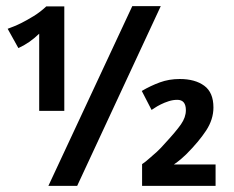

<svg xmlns="http://www.w3.org/2000/svg" viewBox="-20 -607 765 627"><path d="M412 -587H505L232 0H138ZM190 -586V-245H108V-497Q76 -466 40 -450L5 -513L18 -518Q30 -522 49 -531.5Q68 -541 90 -554.5Q112 -568 131 -586ZM443 -310Q472 -327 502 -338Q532 -349 567 -349Q617 -349 647 -327Q677 -305 677 -256Q677 -217 653 -180.5Q629 -144 588 -103Q581 -96 571 -87.5Q561 -79 548 -70H684V0H444V-71Q456 -79 468 -90Q479 -99 492 -111Q505 -123 518 -138Q555 -178 571 -201Q587 -224 587 -247Q587 -281 559 -281Q545 -281 531 -276.5Q517 -272 505 -266Q493 -260 485 -254.5Q477 -249 475 -248Z"/></svg>

Font: Amaranth
Style: Regular
Weight: 400
Designer: Gesine Todt
Foundry: Gesine Todt
Version: Version 1.001